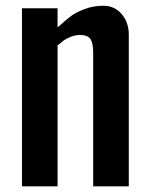

<svg xmlns="http://www.w3.org/2000/svg" viewBox="-20 -654 524 674"><path d="M182.1 -557.6Q210 -583 227.5 -596.4Q245.1 -609.9 276.1 -621.8Q307.1 -633.8 342.3 -633.8Q382.3 -633.8 407.2 -604.5Q432.1 -575.2 432.1 -532.7V0H307.1V-468.8Q307.1 -501.5 297.9 -516.4Q288.6 -531.2 260.3 -531.2Q244.1 -531.2 228.3 -524.7Q212.4 -518.1 204.6 -512.5Q196.8 -506.8 182.1 -494.6V0H57.1V-625H182.1Z"/></svg>

Font: OswaldRegular
Style: Regular
Weight: 400
Designer: vernon adams
Foundry: vernon adams
Version: Version 1.000